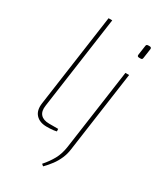

<svg xmlns="http://www.w3.org/2000/svg" viewBox="-222 -787 929 1085"><g transform="rotate(30 242.0 -245.0)"><path d="M176 -700 91 -95Q85 -56 103 -36Q121 -16 159 -16H218L219 0Q213 2 201 3.5Q189 5 176.5 5.5Q164 6 155 6Q109 6 84.5 -20.5Q60 -47 67 -96L152 -700ZM413 -480 339 47Q335 79 322.5 108Q310 137 291.5 162Q273 187 250 210L238 200Q268 166 288 130Q308 94 315 45L389 -480ZM433 -679Q439 -679 442 -675.5Q445 -672 444 -666L435 -604Q434 -593 423 -593H413Q399 -593 401 -606L410 -668Q411 -679 423 -679Z"/></g></svg>

Font: Exo 2 Thin
Style: Italic
Weight: 250
Italic angle: -8°
Designer: Natanael Gama
Foundry: Natanael Gama
Version: Version 2.010